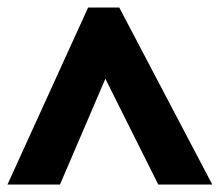

<svg xmlns="http://www.w3.org/2000/svg" viewBox="-28 -737 586 512"><path d="M-8 -245 207 -717H290L538 -245H394L253 -527L132 -245Z"/></svg>

Font: Noto Sans Syriac Eastern Black
Style: Regular
Weight: 900
Designer: Patrick Giasson and the Monotype Design Team
Foundry: Monotype Imaging Inc.
Version: Version 3.001; ttfautohint (v1.8.4.7-5d5b)